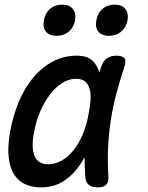

<svg xmlns="http://www.w3.org/2000/svg" viewBox="-20 -801 640 831"><path d="M157 10Q121 10 91.5 -2.5Q62 -15 43 -43Q24 -71 18 -116Q12 -161 23 -227Q35 -296 60 -357Q85 -418 122 -463Q159 -508 207 -534Q255 -560 312 -560Q360 -560 383 -536Q402 -516 410 -487L418 -511Q426 -538 443 -549Q460 -560 484 -560Q511 -560 519 -548.5Q527 -537 518 -511Q499 -453 484 -397Q469 -341 460 -283.5Q451 -226 448 -165.5Q445 -105 449 -38Q451 -14 440 -2Q429 10 403 10Q377 10 363.5 -2Q350 -14 349 -38Q346 -81 346 -121Q337 -104 327 -89Q297 -44 255 -17Q213 10 157 10ZM189 -90Q218 -90 245.5 -105Q273 -120 296 -148Q319 -176 336.5 -215.5Q354 -255 363 -305Q368 -330 371 -357.5Q374 -385 370 -407.5Q366 -430 352 -445Q338 -460 308 -460Q278 -460 249 -441.5Q220 -423 195.5 -391Q171 -359 152.5 -315Q134 -271 126 -221Q115 -160 130 -125Q145 -90 189 -90ZM452 -646Q421 -646 406 -664Q391 -682 397 -713Q402 -744 423.5 -762.5Q445 -781 476 -781Q507 -781 522 -762.5Q537 -744 532 -713Q526 -682 504.5 -664Q483 -646 452 -646ZM225 -646Q194 -646 179 -664Q164 -682 170 -713Q175 -744 196.5 -762.5Q218 -781 249 -781Q280 -781 295 -762.5Q310 -744 305 -713Q299 -682 277.5 -664Q256 -646 225 -646Z"/></svg>

Font: Maple Mono Medium
Style: Italic
Weight: 500
Italic angle: -10°
Monospace: yes
Designer: subframe7536
Version: Version 7.000